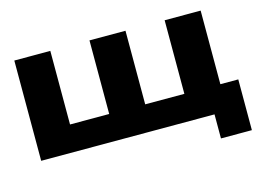

<svg xmlns="http://www.w3.org/2000/svg" viewBox="-95 -745 1437 1056"><g transform="rotate(-15 623.5 -217.0)"><path d="M912 -571V-152H689V-571H484V-152H261V-571H56V0H1043V137H1219V-152H1117V-571Z"/></g></svg>

Font: Bounded
Style: Bold
Weight: 700
Designer: Vlad Churkin
Version: Version 3.0